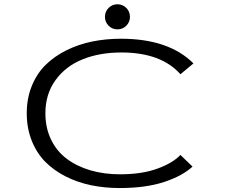

<svg xmlns="http://www.w3.org/2000/svg" viewBox="-20 -892 1090 922"><path d="M484 -811Q484 -836.5 501.5 -854Q519 -871.5 544 -871.5Q569 -871.5 586.5 -854Q604 -836.5 604 -811Q604 -786 586.5 -768.5Q569 -751 544 -751Q519 -751 501.5 -768.5Q484 -786 484 -811ZM554.5 11Q482.5 11 417.2 -2.5Q352 -16 295.2 -44.8Q238.5 -73.5 197.2 -115.2Q156 -157 132.2 -216.8Q108.5 -276.5 108.5 -348Q108.5 -420 132.8 -479.5Q157 -539 199.2 -580.5Q241.5 -622 299 -650.5Q356.5 -679 422.2 -692.5Q488 -706 560.5 -706Q790.5 -706 909 -587.5L846.5 -535.5Q753.5 -640 563 -640Q458.5 -640 377 -607.2Q295.5 -574.5 246.8 -507.5Q198 -440.5 198 -348Q198 -278 225 -222Q252 -166 300.2 -129.8Q348.5 -93.5 413.8 -74.2Q479 -55 556.5 -55Q660.5 -55 735.2 -82Q810 -109 846.5 -148L904.5 -92Q856 -47 767.8 -18Q679.5 11 554.5 11Z"/></svg>

Font: League Mono Extended Light
Style: Regular
Weight: 300
Width: 9
Designer: Tyler Finck
Foundry: The League of Moveable Type / Tyler Finck
Version: Version 2.210